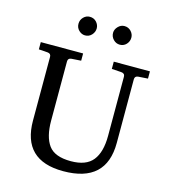

<svg xmlns="http://www.w3.org/2000/svg" viewBox="-119 -911 878 999"><g transform="rotate(15 320.5 -411.0)"><path d="M616.2 -584.5 564.5 -581.1Q545.9 -579.6 545.9 -561.5V-219.2Q545.9 -4.9 314 -4.9Q94.7 -4.9 94.7 -219.2V-561.5Q94.7 -579.6 76.2 -581.1L28.3 -584.5V-623.5H256.3V-584.5L204.6 -581.1Q186 -579.6 186 -561.5V-242.7Q186 -155.8 219 -110.6Q252 -65.4 338.9 -65.4Q421.4 -65.4 457 -110.4Q492.7 -155.3 492.7 -242.7V-561.5Q492.7 -579.6 472.7 -581.1L421.4 -584.5V-623.5H616.2ZM477.5 -767.6Q477.5 -747.1 463.4 -731.9Q449.2 -716.8 428.7 -716.8Q408.2 -716.8 393.6 -731.9Q378.9 -747.1 378.9 -767.6Q378.9 -786.1 393.6 -801.5Q408.2 -816.9 427.7 -816.9Q449.2 -816.9 463.4 -801.8Q477.5 -786.6 477.5 -767.6ZM291 -767.6Q291 -748 276.9 -732.4Q262.7 -716.8 241.2 -716.8Q222.7 -716.8 207.8 -731.2Q192.9 -745.6 192.9 -766.6Q192.9 -787.6 207.3 -802.2Q221.7 -816.9 241.2 -816.9Q263.2 -816.9 277.1 -801.8Q291 -786.6 291 -767.6Z"/></g></svg>

Font: Annapurna SIL
Style: Regular
Weight: 400
Designer: Peter Martin, Annie Olsen
Foundry: SIL International
Version: Version 2.000